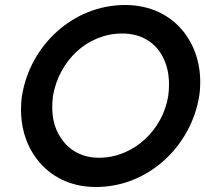

<svg xmlns="http://www.w3.org/2000/svg" viewBox="-20 -733 821 768"><path d="M68 -350C65 -331 64 -313 64 -295C64 -238 76 -164 128 -96C180 -28 260 15 364 15C574 15 745 -149 777 -350C780 -369 781 -387 781 -405C781 -462 768 -536 716 -604C664 -671 583 -713 480 -713C272 -713 100 -551 68 -350ZM192 -350C216 -488 327 -599 469 -599C538 -599 589 -570 621 -523C652 -475 656 -427 656 -394C656 -380 655 -365 653 -350C632 -214 515 -102 376 -102C307 -102 256 -133 225 -179C193 -225 189 -273 189 -306C189 -320 190 -335 192 -350Z"/></svg>

Font: Jost Medium
Style: Italic
Weight: 500
Italic angle: -5°
Version: Version 3.710